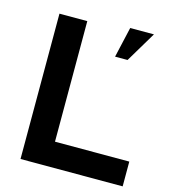

<svg xmlns="http://www.w3.org/2000/svg" viewBox="-109 -819 803 906"><g transform="rotate(15 292.5 -365.5)"><path d="M75 0V-710H211V-121H574V0ZM381 -582 415 -731H531L442 -582Z"/></g></svg>

Font: Rising Sun
Style: Bold
Weight: 700
Designer: Matt McInerney, Pablo Impallari, Rodrigo Fuenzalida (Raleway font), Stephen Hutchings (Greek), Cristiano Sobral (main ch
Foundry: The Rising Sun Project Authors
Version: Version 4.327; ttfautohint (v1.8.4.7-5d5b-dirty)